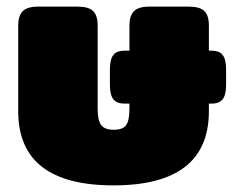

<svg xmlns="http://www.w3.org/2000/svg" viewBox="-20 -545 703 580"><path d="M35 -209V-468Q35 -497 48.5 -511Q62 -525 95 -525H214Q248 -525 261.5 -511.5Q275 -498 275 -468V-216Q275 -182 285.5 -167.5Q296 -153 323 -153Q351 -153 361 -167Q371 -181 371 -216V-232H357Q332 -232 322 -245.5Q312 -259 312 -289V-335Q312 -365 322 -378.5Q332 -392 357 -392H371V-468Q371 -497 384.5 -511Q398 -525 431 -525H550Q584 -525 597.5 -511.5Q611 -498 611 -468V-392H618Q643 -392 653 -378.5Q663 -365 663 -335V-289Q663 -259 653 -245.5Q643 -232 618 -232H611V-209Q611 15 323 15Q35 15 35 -209Z"/></svg>

Font: Mitr
Style: Bold
Weight: 700
Designer: Thanarat Vachiruckul
Foundry: Cadson Demak
Version: Version 1.003